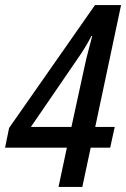

<svg xmlns="http://www.w3.org/2000/svg" viewBox="-31 -738 499 758"><path d="M200 0 233 -155H-11L5 -233L344 -718H447L345 -237H422L404 -155H327L294 0ZM91 -237H251L303 -476Q309 -505 318 -538.5Q327 -572 333 -596H330Q315 -567 301.5 -545.5Q288 -524 276 -507Z"/></svg>

Font: Noto Sans Condensed Medium
Style: Italic
Weight: 500
Width: 3
Italic angle: -12°
Designer: Monotype Design Team
Foundry: Monotype Imaging Inc.
Version: Version 2.013; ttfautohint (v1.8.4.7-5d5b)